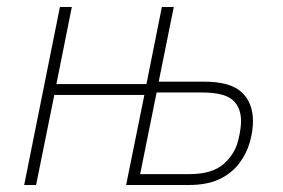

<svg xmlns="http://www.w3.org/2000/svg" viewBox="-20 -528 807 548"><path d="M49 0 151 -508H185L141 -288H398L442 -508H476L433 -295H562Q637 -295 669.5 -265Q702 -235 702 -182Q702 -154 693 -122Q684 -90 663 -62Q642 -34 607 -17Q572 0 519 0H340L392 -257H135L83 0ZM380 -31H520Q586 -31 619 -60.5Q652 -90 661 -132Q665 -149 666.5 -161.5Q668 -174 668 -182Q668 -222 643.5 -243Q619 -264 557 -264H427Z"/></svg>

Font: IBM Plex Sans ExtraLight
Style: Italic
Weight: 250
Italic angle: -11.31°
Designer: Mike Abbink, Paul van der Laan, Pieter van Rosmalen
Foundry: Bold Monday
Version: Version 3.201